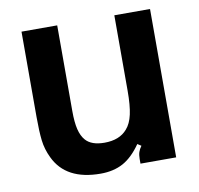

<svg xmlns="http://www.w3.org/2000/svg" viewBox="-68 -632 742 715"><g transform="rotate(-10 303.0 -275.0)"><path d="M82 -82Q66 -115 62 -149.5Q58 -184 58 -238V-561H193V-237Q193 -194 199.5 -167.5Q206 -141 220 -125Q242 -100 291 -100Q348 -100 377 -134Q394 -153 401.5 -186.5Q409 -220 409 -276V-561H544V0H409V-18Q409 -33 412.5 -43.5Q416 -54 424 -65L410 -74Q378 -28 342 -8.5Q306 11 257 11Q126 11 82 -82Z"/></g></svg>

Font: Open Sauce Sans
Style: Bold
Weight: 700
Designer: Alfredo Marco Pradil
Foundry: Creative Sauce Fz LLC
Version: Version 1.477